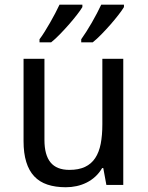

<svg xmlns="http://www.w3.org/2000/svg" viewBox="-20 -786 629 816"><path d="M432.1 0 418.9 -71.8H414.1Q401.9 -50.8 385 -35.4Q368.2 -20 348.1 -10Q328.1 0 305.7 4.9Q283.2 9.8 259.8 9.8Q215.3 9.8 181.6 -1.5Q147.9 -12.7 125.5 -36.6Q103 -60.5 91.6 -97.7Q80.1 -134.8 80.1 -186V-536.1H168.9V-190.9Q168.9 -127.4 194.8 -95.7Q220.7 -64 274.9 -64Q314.5 -64 341.3 -76.7Q368.2 -89.4 384.5 -114Q400.9 -138.7 408 -174.8Q415 -210.9 415 -257.8V-536.1H503.9V0ZM147.9 -619.1Q158.7 -633.3 170.2 -651.9Q181.6 -670.4 193.1 -690.2Q204.6 -710 214.8 -729.7Q225.1 -749.5 232.9 -766.1H330.1V-755.9Q322.3 -742.7 306.9 -722.9Q291.5 -703.1 272.7 -681.6Q253.9 -660.2 234.1 -639.9Q214.4 -619.6 197.3 -606H147.9ZM325.2 -619.1Q335.4 -633.3 347.2 -651.9Q358.9 -670.4 370.4 -690.2Q381.8 -710 392.1 -729.7Q402.3 -749.5 410.2 -766.1H506.8V-755.9Q499 -742.7 483.6 -722.9Q468.3 -703.1 449.5 -681.6Q430.7 -660.2 410.9 -639.9Q391.1 -619.6 374 -606H325.2Z"/></svg>

Font: WenQuanYi Micro Hei
Style: Regular
Weight: 400
Foundry: Ascender Corporation
Version: Version 0.2.0-beta